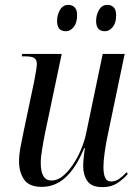

<svg xmlns="http://www.w3.org/2000/svg" viewBox="-20 -757 565 787"><path d="M400 10Q355 10 338 -15Q321 -40 321 -76Q321 -89 323 -110Q325 -131 328 -150H325Q293 -71 250 -31Q207 9 151 9Q99 9 78.5 -21.5Q58 -52 58 -96Q58 -122 64.5 -156.5Q71 -191 77 -219L120 -423Q124 -445 127.5 -465Q131 -485 131 -494Q131 -513 120 -519.5Q109 -526 83 -526H69L71 -536H233L165 -213Q159 -184 153 -147.5Q147 -111 147 -90Q147 -17 191 -17Q216 -17 238.5 -36Q261 -55 280.5 -84.5Q300 -114 313.5 -147.5Q327 -181 333 -210L401 -536H491L418 -186Q413 -160 408.5 -128Q404 -96 404 -73Q404 -44 411 -28.5Q418 -13 436 -13Q453 -13 468 -23.5Q483 -34 499 -51L504 -44Q486 -23 461 -6.5Q436 10 400 10ZM410 -629Q393 -629 383.5 -638.5Q374 -648 374 -672Q374 -696 386 -716.5Q398 -737 420 -737Q436 -737 446 -727Q456 -717 456 -694Q456 -663 442 -646Q428 -629 410 -629ZM250 -629Q233 -629 223.5 -638.5Q214 -648 214 -672Q214 -696 226 -716.5Q238 -737 260 -737Q276 -737 286 -727Q296 -717 296 -695Q296 -663 282 -646Q268 -629 250 -629Z"/></svg>

Font: Noto Serif Display Condensed
Style: Italic
Weight: 400
Width: 3
Italic angle: -12°
Designer: Monotype Design Team
Foundry: Monotype Imaging Inc.
Version: Version 2.009